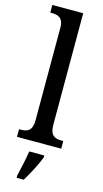

<svg xmlns="http://www.w3.org/2000/svg" viewBox="-147 -804 574 1069"><g transform="rotate(15 140.5 -269.5)"><path d="M13 0H268V-44H258C220 -44 191 -55 191 -116V-760H13V-716H23C55 -716 89 -708 89 -650V-116C89 -55 61 -44 23 -44H13ZM70 208V221H111C137 179 172 113 187 71V61H100C93 109 80 164 70 208Z"/></g></svg>

Font: Noto Serif Thai Condensed Medium
Style: Regular
Weight: 500
Width: 3
Designer: Monotype Design Team
Foundry: Monotype Imaging Inc.
Version: Version 2.002